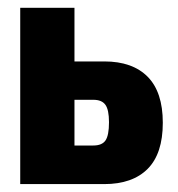

<svg xmlns="http://www.w3.org/2000/svg" viewBox="-20 -466 451 486"><path d="M168.5 -446.3H31.2V0H243.7Q315.4 0 353.8 -38.6Q392.1 -77.1 392.1 -155.3Q392.1 -232.9 353.8 -271.7Q315.4 -310.5 244.1 -310.5H168.5ZM216.3 -213.4Q237.8 -213.4 246.8 -200.7Q255.9 -188 255.9 -156.7Q255.9 -123.5 247.1 -110.6Q238.3 -97.7 216.3 -97.7H168.5V-213.4Z"/></svg>

Font: Roboto Flex Super Cond Bold
Style: Regular
Weight: 700
Width: 3
Designer: Berlow after Robertson
Foundry: Google
Version: Version 3.000